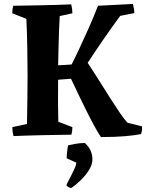

<svg xmlns="http://www.w3.org/2000/svg" viewBox="-20 -679 736 968"><path d="M489 12Q481 1 463 -30.5Q445 -62 414.5 -123Q384 -184 338 -282Q322 -281 305.5 -279.5Q289 -278 273 -277Q272 -217 272.5 -163.5Q273 -110 274 -65L345 -38Q345 -18 340 0Q267 1 194 2.5Q121 4 48 7Q42 -17 42 -38L116 -54Q117 -114 118 -177.5Q119 -241 119 -299Q119 -369 117.5 -443.5Q116 -518 113 -584L42 -612Q42 -621 43 -630.5Q44 -640 47 -650Q120 -651 193 -652.5Q266 -654 339 -657Q342 -645 343.5 -634Q345 -623 345 -612L281 -598Q279 -565 277.5 -522Q276 -479 275 -434.5Q274 -390 273 -350Q291 -351 307.5 -351.5Q324 -352 341 -354Q357 -385 380 -434Q403 -483 428 -539Q453 -595 474 -650Q518 -652 562 -654.5Q606 -657 650 -659Q653 -648 655 -636.5Q657 -625 657 -613L586 -599Q544 -542 501.5 -480.5Q459 -419 422 -362Q434 -345 453 -315Q472 -285 495 -248.5Q518 -212 541.5 -175Q565 -138 586 -107.5Q607 -77 623 -60L696 -42Q698 -22 691 -3Q662 3 612 7.5Q562 12 489 12ZM339 269Q333 269 324 263.5Q315 258 315 255Q315 252 322 238.5Q329 225 338.5 207Q348 189 356 171Q364 153 365 141L316 119Q316 114 317 100Q318 86 320 72Q322 58 323 54Q335 51 358.5 46.5Q382 42 408 42Q428 60 437 81Q446 102 446 124Q446 150 429.5 177Q413 204 388 228.5Q363 253 339 269Z"/></svg>

Font: Labrada
Style: Bold
Weight: 700
Designer: Mercedes Jáuregui
Foundry: Omnibus-Type Team
Version: Version 1.000; ttfautohint (v1.8.4.7-5d5b)